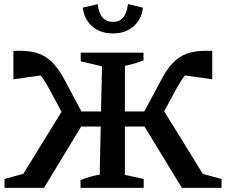

<svg xmlns="http://www.w3.org/2000/svg" viewBox="-20 -910 1093 930"><path d="M370 0V-38Q396 -48 417.5 -54Q439 -60 463 -64L474 -589L371 -613V-655H675V-617Q651 -608 630 -602Q609 -596 585 -591V-63L676 -43V0ZM536 -297V-370H734V-297ZM861 0 661 -328 757 -401 993 -18 918 -80 1053 -43V0ZM741 -308 657 -329 761 -523Q787 -573 816.5 -604.5Q846 -636 884.5 -650Q923 -664 977 -664Q985 -664 992.5 -664Q1000 -664 1008 -663V-526L859 -547L914 -583Q896 -571 877 -546.5Q858 -522 838 -487ZM517 -297H319V-370H517ZM193 0H2V-43L136 -80L62 -18L297 -399L392 -328ZM311 -308 214 -487Q195 -522 175.5 -546Q156 -570 138 -583L194 -547L45 -526V-663Q54 -664 62 -664Q70 -664 77 -664Q132 -664 170 -649.5Q208 -635 237 -604Q266 -573 293 -523L396 -329ZM527 -748Q466 -748 426.5 -782.5Q387 -817 381 -873L453 -890Q459 -845 477.5 -824.5Q496 -804 527 -804Q558 -804 576 -824.5Q594 -845 600 -890L672 -873Q667 -818 627.5 -783Q588 -748 527 -748Z"/></svg>

Font: Piazzolla 24pt SemiBold
Style: Regular
Weight: 600
Designer: Juan Pablo del Peral
Foundry: Huerta Tipografica
Version: Version 2.005